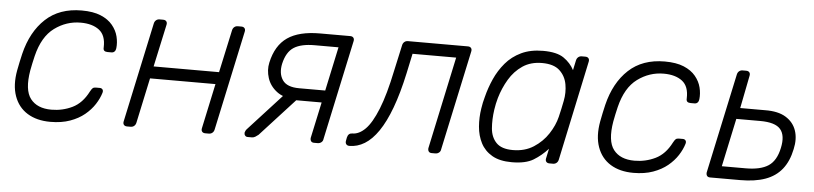

<svg xmlns="http://www.w3.org/2000/svg" viewBox="-38 -716 3867 912"><g transform="rotate(5 1895.5 -260.0)"><path d="M218 10Q153 10 108.5 -17.5Q64 -45 45.5 -97Q27 -149 40 -220Q43 -235 48 -260Q53 -285 57 -300Q83 -407 149 -468.5Q215 -530 321 -530Q376 -530 412 -515Q448 -500 468.5 -475Q489 -450 496 -421.5Q503 -393 500 -366Q499 -356 493.5 -350Q488 -344 479 -344H460Q450 -344 444.5 -348.5Q439 -353 440 -365Q442 -422 409.5 -447Q377 -472 321 -472Q253 -472 196.5 -430.5Q140 -389 117 -295Q113 -280 109 -260Q105 -240 102 -225Q86 -131 118 -89.5Q150 -48 218 -48Q271 -48 317.5 -70.5Q364 -93 393 -150Q400 -163 405 -167Q410 -171 420 -171H438Q447 -171 451.5 -165Q456 -159 453 -149Q445 -122 427 -94Q409 -66 380.5 -42.5Q352 -19 311.5 -4.5Q271 10 218 10Z M583 0Q573 0 568 -6Q563 -12 565 -22L667 -498Q669 -508 676 -514Q683 -520 693 -520H710Q720 -520 725 -514Q730 -508 728 -498L684 -295H996L1040 -498Q1042 -508 1049 -514Q1056 -520 1066 -520H1083Q1093 -520 1098 -514Q1103 -508 1101 -498L999 -22Q997 -12 990 -6Q983 0 973 0H956Q946 0 941 -6Q936 -12 938 -22L984 -237H672L626 -22Q624 -12 617 -6Q610 0 600 0Z M1475 0Q1465 0 1460.5 -6Q1456 -12 1457 -22L1494 -194H1366L1367 -199Q1313 -199 1279.5 -224.5Q1246 -250 1234 -287.5Q1222 -325 1230 -361Q1248 -444 1303 -482Q1358 -520 1458 -520H1602Q1612 -520 1617 -514Q1622 -508 1620 -498L1518 -22Q1517 -12 1509.5 -6Q1502 0 1492 0ZM1158 0Q1150 0 1145.5 -6Q1141 -12 1142 -20Q1143 -24 1145.5 -29Q1148 -34 1154 -40L1315 -216H1393L1209 -15Q1203 -10 1195 -5Q1187 0 1179 0ZM1382 -252H1506L1551 -462H1437Q1373 -462 1338.5 -440Q1304 -418 1291 -361Q1281 -314 1302 -283Q1323 -252 1382 -252Z M1643 0Q1633 0 1628 -6.5Q1623 -13 1625 -23L1628 -39Q1633 -60 1652 -60Q1684 -60 1714 -90Q1744 -120 1772 -189.5Q1800 -259 1824 -375L1851 -498Q1853 -508 1860 -514Q1867 -520 1877 -520H2163Q2173 -520 2178 -514Q2183 -508 2181 -498L2079 -22Q2078 -12 2070.5 -6Q2063 0 2053 0H2036Q2026 0 2021.5 -6Q2017 -12 2018 -22L2112 -462H1904L1884 -368Q1863 -271 1837 -201Q1811 -131 1780.5 -86.5Q1750 -42 1715.5 -21Q1681 0 1643 0Z M2418 10Q2360 10 2324 -11Q2288 -32 2270 -67Q2252 -102 2248.5 -145Q2245 -188 2252 -232Q2254 -247 2257 -260Q2260 -273 2264 -288Q2275 -332 2294 -374.5Q2313 -417 2343 -452.5Q2373 -488 2417 -509Q2461 -530 2521 -530Q2587 -530 2620 -507Q2653 -484 2670 -451L2680 -498Q2682 -508 2689 -514Q2696 -520 2706 -520H2723Q2733 -520 2738 -514Q2743 -508 2741 -498L2640 -22Q2638 -12 2631 -6Q2624 0 2614 0H2597Q2587 0 2582 -6Q2577 -12 2579 -22L2589 -69Q2558 -35 2521 -12.5Q2484 10 2418 10ZM2418 -48Q2475 -48 2517 -75Q2559 -102 2585.5 -142.5Q2612 -183 2622 -224Q2626 -239 2631 -263Q2636 -287 2639 -302Q2647 -342 2640 -381Q2633 -420 2605 -446Q2577 -472 2521 -472Q2467 -472 2428.5 -446Q2390 -420 2365 -378Q2340 -336 2326 -288Q2322 -273 2319 -260Q2316 -247 2314 -232Q2307 -184 2310.5 -142Q2314 -100 2339 -74Q2364 -48 2418 -48Z M2998 10Q2933 10 2888.5 -17.5Q2844 -45 2825.5 -97Q2807 -149 2820 -220Q2823 -235 2828 -260Q2833 -285 2837 -300Q2863 -407 2929 -468.5Q2995 -530 3101 -530Q3156 -530 3192 -515Q3228 -500 3248.5 -475Q3269 -450 3276 -421.5Q3283 -393 3280 -366Q3279 -356 3273.5 -350Q3268 -344 3259 -344H3240Q3230 -344 3224.5 -348.5Q3219 -353 3220 -365Q3222 -422 3189.5 -447Q3157 -472 3101 -472Q3033 -472 2976.5 -430.5Q2920 -389 2897 -295Q2893 -280 2889 -260Q2885 -240 2882 -225Q2866 -131 2898 -89.5Q2930 -48 2998 -48Q3051 -48 3097.5 -70.5Q3144 -93 3173 -150Q3180 -163 3185 -167Q3190 -171 3200 -171H3218Q3227 -171 3231.5 -165Q3236 -159 3233 -149Q3225 -122 3207 -94Q3189 -66 3160.5 -42.5Q3132 -19 3091.5 -4.5Q3051 10 2998 10Z M3363 0Q3353 0 3348.5 -6Q3344 -12 3345 -22L3447 -498Q3449 -508 3456 -514Q3463 -520 3473 -520H3490Q3500 -520 3505 -514Q3510 -508 3508 -498L3477 -341H3595Q3658 -342 3695 -319Q3732 -296 3745 -257Q3758 -218 3747 -169Q3735 -110 3705 -72.5Q3675 -35 3626 -17.5Q3577 0 3507 0ZM3414 -58H3528Q3598 -58 3635.5 -82.5Q3673 -107 3686 -169Q3699 -229 3674 -258.5Q3649 -288 3577 -288H3463Z"/></g></svg>

Font: Rubik Light
Style: Italic
Weight: 300
Italic angle: -12°
Designer: Hubert and Fischer
Foundry: Hubert and Fischer
Version: Version 2.300;gftools[0.9.30]